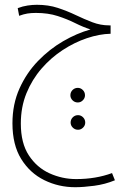

<svg xmlns="http://www.w3.org/2000/svg" viewBox="-20 -388 539 802"><path d="M294 394Q225 394 165 364.5Q105 335 68.5 276Q32 217 32 127Q32 47 61.5 -18.5Q91 -84 139 -133.5Q187 -183 244 -216Q301 -249 358 -265Q327 -275 294 -291.5Q261 -308 221 -321Q181 -334 130 -334Q110 -334 94.5 -331.5Q79 -329 60 -322L54 -354Q75 -362 95.5 -365Q116 -368 134 -368Q182 -368 221.5 -355Q261 -342 296.5 -325Q332 -308 366 -295Q400 -282 436 -282H442V-247Q395 -246 343 -228.5Q291 -211 242 -179Q193 -147 153.5 -101.5Q114 -56 90.5 1.5Q67 59 67 128Q67 210 100.5 261Q134 312 187 336Q240 360 298 360Q380 360 448 335L460 365Q419 382 373.5 388Q328 394 294 394ZM305 40Q292 40 283 31Q274 22 274 10Q274 -3 283 -12Q292 -21 305 -21Q317 -21 326 -12Q335 -3 335 10Q335 22 326 31Q317 40 305 40ZM306 154Q293 154 284 145Q275 136 275 124Q275 111 284 102Q293 93 306 93Q318 93 327 102Q336 111 336 124Q336 136 327 145Q318 154 306 154Z"/></svg>

Font: Noto Sans Arabic ExtCond ExtLt
Style: Regular
Weight: 200
Width: 2
Designer: Monotype Design Team, Nadine Chahine, Nizar Qandah and Khaled Hosny
Foundry: Monotype Imaging Inc.
Version: Version 2.012; ttfautohint (v1.8.4.7-5d5b)